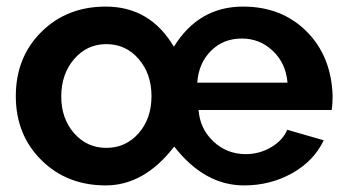

<svg xmlns="http://www.w3.org/2000/svg" viewBox="-20 -553 1051 583"><path d="M301 10Q183 10 105.5 -67Q28 -144 28 -261Q28 -379 105.5 -456Q183 -533 301 -533Q436 -533 508 -411Q583 -533 718 -533Q835 -533 910.5 -458Q986 -383 990 -262Q990 -236 987 -219H583Q587 -162 628 -123.5Q669 -85 726 -85Q768 -85 803.5 -106Q839 -127 852 -159L963 -127Q933 -64 867 -27Q801 10 721 10Q601 10 509 -108Q418 10 301 10ZM166 -260Q166 -193 205 -148.5Q244 -104 303 -104Q362 -104 401 -148.5Q440 -193 440 -261Q440 -329 401 -374Q362 -419 303 -419Q244 -419 205 -373.5Q166 -328 166 -260ZM579 -302H853Q848 -361 808.5 -398.5Q769 -436 714 -436Q658 -436 620.5 -398.5Q583 -361 579 -302Z"/></svg>

Font: Raleway
Style: Bold
Weight: 700
Designer: Matt McInerney, Pablo Impallari, Rodrigo Fuenzalida
Foundry: Matt McInerney, Pablo Impallari, Rodrigo Fuenzalida
Version: Version 3.000